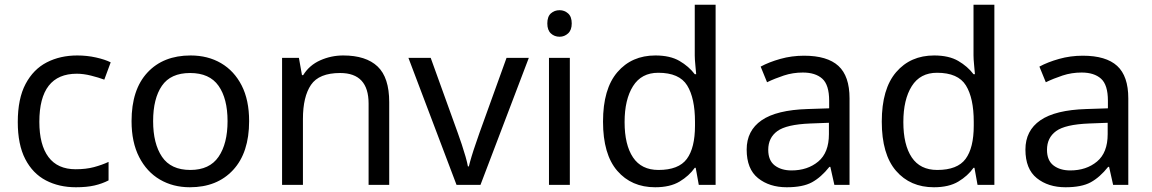

<svg xmlns="http://www.w3.org/2000/svg" viewBox="-20 -780 4861 810"><path d="M300 10Q229 10 173.5 -19Q118 -48 86.5 -109Q55 -170 55 -265Q55 -364 88 -426Q121 -488 177.5 -517Q234 -546 306 -546Q347 -546 385 -537.5Q423 -529 447 -517L420 -444Q396 -453 364 -461Q332 -469 304 -469Q146 -469 146 -266Q146 -169 184.5 -117.5Q223 -66 299 -66Q343 -66 376.5 -75Q410 -84 438 -97V-19Q411 -5 378.5 2.5Q346 10 300 10Z M1031 -269Q1031 -136 963.5 -63Q896 10 781 10Q710 10 654.5 -22.5Q599 -55 567 -117.5Q535 -180 535 -269Q535 -402 602 -474Q669 -546 784 -546Q857 -546 912.5 -513.5Q968 -481 999.5 -419.5Q1031 -358 1031 -269ZM626 -269Q626 -174 663.5 -118.5Q701 -63 783 -63Q864 -63 902 -118.5Q940 -174 940 -269Q940 -364 902 -418Q864 -472 782 -472Q700 -472 663 -418Q626 -364 626 -269Z M1428 -546Q1524 -546 1573 -499.5Q1622 -453 1622 -349V0H1535V-343Q1535 -472 1415 -472Q1326 -472 1292 -422Q1258 -372 1258 -278V0H1170V-536H1241L1254 -463H1259Q1285 -505 1331 -525.5Q1377 -546 1428 -546Z M1906 0 1703 -536H1797L1911 -220Q1919 -198 1928 -171Q1937 -144 1944 -119.5Q1951 -95 1954 -78H1958Q1962 -95 1969.5 -120Q1977 -145 1986.5 -172Q1996 -199 2003 -220L2117 -536H2211L2007 0Z M2341 -737Q2361 -737 2376.5 -723.5Q2392 -710 2392 -681Q2392 -653 2376.5 -639Q2361 -625 2341 -625Q2319 -625 2304 -639Q2289 -653 2289 -681Q2289 -710 2304 -723.5Q2319 -737 2341 -737ZM2384 -536V0H2296V-536Z M2744 10Q2644 10 2584 -59.5Q2524 -129 2524 -267Q2524 -405 2584.5 -475.5Q2645 -546 2745 -546Q2807 -546 2846.5 -523Q2886 -500 2911 -467H2917Q2916 -480 2913.5 -505.5Q2911 -531 2911 -546V-760H2999V0H2928L2915 -72H2911Q2887 -38 2847 -14Q2807 10 2744 10ZM2758 -63Q2843 -63 2877.5 -109.5Q2912 -156 2912 -250V-266Q2912 -366 2879 -419.5Q2846 -473 2757 -473Q2686 -473 2650.5 -416.5Q2615 -360 2615 -265Q2615 -169 2650.5 -116Q2686 -63 2758 -63Z M3372 -545Q3470 -545 3517 -502Q3564 -459 3564 -365V0H3500L3483 -76H3479Q3444 -32 3405.5 -11Q3367 10 3299 10Q3226 10 3178 -28.5Q3130 -67 3130 -149Q3130 -229 3193 -272.5Q3256 -316 3387 -320L3478 -323V-355Q3478 -422 3449 -448Q3420 -474 3367 -474Q3325 -474 3287 -461.5Q3249 -449 3216 -433L3189 -499Q3224 -518 3272 -531.5Q3320 -545 3372 -545ZM3398 -259Q3298 -255 3259.5 -227Q3221 -199 3221 -148Q3221 -103 3248.5 -82Q3276 -61 3319 -61Q3387 -61 3432 -98.5Q3477 -136 3477 -214V-262Z M3920 10Q3820 10 3760 -59.5Q3700 -129 3700 -267Q3700 -405 3760.5 -475.5Q3821 -546 3921 -546Q3983 -546 4022.5 -523Q4062 -500 4087 -467H4093Q4092 -480 4089.5 -505.5Q4087 -531 4087 -546V-760H4175V0H4104L4091 -72H4087Q4063 -38 4023 -14Q3983 10 3920 10ZM3934 -63Q4019 -63 4053.5 -109.5Q4088 -156 4088 -250V-266Q4088 -366 4055 -419.5Q4022 -473 3933 -473Q3862 -473 3826.5 -416.5Q3791 -360 3791 -265Q3791 -169 3826.5 -116Q3862 -63 3934 -63Z M4548 -545Q4646 -545 4693 -502Q4740 -459 4740 -365V0H4676L4659 -76H4655Q4620 -32 4581.5 -11Q4543 10 4475 10Q4402 10 4354 -28.5Q4306 -67 4306 -149Q4306 -229 4369 -272.5Q4432 -316 4563 -320L4654 -323V-355Q4654 -422 4625 -448Q4596 -474 4543 -474Q4501 -474 4463 -461.5Q4425 -449 4392 -433L4365 -499Q4400 -518 4448 -531.5Q4496 -545 4548 -545ZM4574 -259Q4474 -255 4435.5 -227Q4397 -199 4397 -148Q4397 -103 4424.5 -82Q4452 -61 4495 -61Q4563 -61 4608 -98.5Q4653 -136 4653 -214V-262Z"/></svg>

Font: Noto Sans Old South Arabian
Style: Regular
Weight: 400
Designer: Monotype Design Team
Foundry: Monotype Imaging Inc.
Version: Version 2.001; ttfautohint (v1.8.4.7-5d5b)